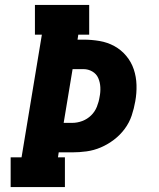

<svg xmlns="http://www.w3.org/2000/svg" viewBox="-20 -755 640 775"><path d="M23 0V-120H67L149 -615H121V-735H340V-615H296L293 -595H317Q350 -595 382 -589.5Q414 -584 441.5 -569Q469 -554 489.5 -529.5Q510 -505 520 -475Q530 -445 531 -412Q532 -379 526 -346Q521 -317 511.5 -288.5Q502 -260 483.5 -235Q465 -210 440 -191Q415 -172 387 -160Q359 -148 329.5 -144Q300 -140 271 -140H217L214 -120H242V0ZM237 -259H271Q292 -259 312 -266.5Q332 -274 347.5 -289Q363 -304 371 -324Q379 -344 382 -364Q386 -383 385 -403Q384 -423 376.5 -440Q369 -457 352.5 -466.5Q336 -476 317 -476H273Z"/></svg>

Font: Iosevka Curly Slab HvEx
Style: Italic
Weight: 900
Width: 7
Italic angle: -9°
Monospace: yes
Designer: Belleve Invis
Foundry: Belleve Invis
Version: Version 11.1.0; ttfautohint (v1.8.3)